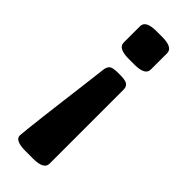

<svg xmlns="http://www.w3.org/2000/svg" viewBox="-234 -554 763 763"><g transform="rotate(45 147.0 -172.5)"><path d="M104 180Q44 180 44 152Q44 146 47.5 114.5Q51 83 56.5 35.5Q62 -12 69 -66Q76 -120 82.5 -173Q89 -226 94 -268Q96 -284 105 -292Q114 -300 145 -300H156Q187 -300 197 -292Q207 -284 207 -268V148Q207 180 147 180ZM135 -369Q75 -369 75 -401V-493Q75 -525 135 -525H167Q227 -525 227 -493V-401Q227 -369 167 -369Z"/></g></svg>

Font: Asap
Style: Regular
Weight: 400
Designer: Pablo Cosgaya
Foundry: Omnibus-Type
Version: Version 3.001